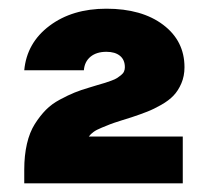

<svg xmlns="http://www.w3.org/2000/svg" viewBox="-20 -781 475 437"><path d="M182.1 -470.2H396V-363.8H35.2V-395Q35.2 -427.2 41.3 -453.6Q47.4 -480 59.3 -498.8Q71.3 -517.6 84.5 -531Q97.7 -544.4 116.5 -554.4Q135.3 -564.5 149.7 -570.3Q164.1 -576.2 184.1 -582Q189.9 -584 201.9 -587.4Q213.9 -590.8 219.2 -592.5Q224.6 -594.2 233.4 -597.4Q242.2 -600.6 246.3 -603.3Q250.5 -606 255.4 -609.9Q260.3 -613.8 262.2 -618.2Q264.2 -622.6 264.2 -627.9Q264.2 -645 252.9 -654.1Q241.7 -663.1 222.2 -663.1Q199.7 -663.1 186 -651.9Q172.4 -640.6 170.9 -621.1H35.2Q41 -683.6 92.8 -722.4Q144.5 -761.2 222.2 -761.2Q302.7 -761.2 351.3 -724.6Q399.9 -688 399.9 -627.9Q399.9 -607.9 392.8 -591.3Q385.7 -574.7 375 -563.5Q364.3 -552.2 347.2 -542.5Q330.1 -532.7 315.2 -526.9Q300.3 -521 279.8 -514.2Q274.9 -512.7 255.6 -506.6Q236.3 -500.5 230.2 -498Q224.1 -495.6 211.7 -490.5Q199.2 -485.4 192.9 -480.7Q186.5 -476.1 182.1 -470.2Z"/></svg>

Font: Overused Grotesk ExtraBold
Style: Regular
Weight: 800
Version: Version 0.002